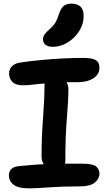

<svg xmlns="http://www.w3.org/2000/svg" viewBox="-20 -1027 598 1058"><path d="M139 11Q81 11 55 -9Q29 -29 29 -61Q29 -81 41.5 -94.5Q54 -108 80 -111Q121 -115 155 -118Q189 -121 221 -122Q209 -140 209 -165Q209 -272 217 -373.5Q225 -475 225 -552Q225 -561 226 -567Q187 -564 160 -560.5Q133 -557 107 -557Q66 -557 48 -576Q30 -595 30 -622Q30 -646 46.5 -662.5Q63 -679 95 -683Q149 -691 209 -696.5Q269 -702 328 -705Q387 -708 439 -708Q487 -708 507.5 -696Q528 -684 528 -654Q528 -617 494.5 -595.5Q461 -574 407 -574Q376 -574 347 -574Q357 -556 357 -535Q357 -479 348.5 -376.5Q340 -274 340 -141Q340 -132 338 -125Q360 -125 384 -125Q408 -125 435 -125Q492 -125 510 -109.5Q528 -94 528 -71Q528 -42 502.5 -21Q477 0 420 0Q323 0 248.5 5.5Q174 11 139 11ZM272 -769Q244 -769 230.5 -780.5Q217 -792 217 -810Q217 -826 226 -838Q235 -850 252 -865Q276 -886 286.5 -904.5Q297 -923 306 -953Q317 -985 333.5 -996Q350 -1007 373 -1007Q441 -1007 441 -939Q441 -894 416 -855Q391 -816 352 -792.5Q313 -769 272 -769Z"/></svg>

Font: Shantell Sans Normal
Style: Regular
Weight: 600
Designer: Stephen Nixon, Anya Danilova, Shantell Martin
Foundry: Arrow Type
Version: Version 1.009;[a7da0bfa3]